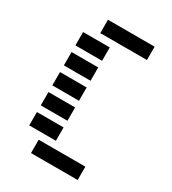

<svg xmlns="http://www.w3.org/2000/svg" viewBox="-229 -951 1093 1218"><g transform="rotate(30 317.5 -341.5)"><path d="M97.7 -585.9V-683.6H293V-585.9ZM97.7 -439.5V-537.1H293V-439.5ZM97.7 -293V-390.6H293V-293ZM97.7 -146.5V-244.1H293V-146.5ZM97.7 0V-97.7H293V0ZM537.1 48.8V146.5H195.3V48.8ZM537.1 -830.1V-732.4H195.3V-830.1Z"/></g></svg>

Font: Trigram
Style: Regular
Weight: 400
Designer: GGBotNet
Foundry: GGBotNet
Version: 1.05